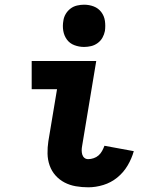

<svg xmlns="http://www.w3.org/2000/svg" viewBox="-20 -790 640 818"><path d="M356 8Q329 8 303 3.5Q277 -1 255 -12.5Q233 -24 216.5 -42.5Q200 -61 191.5 -85Q183 -109 182.5 -135.5Q182 -162 186 -188L223 -410H115V-530H390L330 -169Q328 -159 328 -149.5Q328 -140 330.5 -131.5Q333 -123 339.5 -117.5Q346 -112 356 -112Q367 -112 379 -116Q391 -120 400 -128Q409 -136 415 -147Q421 -158 425 -169L550 -146Q541 -114 523.5 -84.5Q506 -55 479.5 -33.5Q453 -12 420.5 -2Q388 8 356 8ZM338 -590Q317 -590 297 -597.5Q277 -605 265 -621.5Q253 -638 249.5 -659Q246 -680 250 -702Q252 -717 260 -730.5Q268 -744 280.5 -753.5Q293 -763 308.5 -766.5Q324 -770 338 -770Q360 -770 379.5 -762.5Q399 -755 411.5 -738.5Q424 -722 427 -701Q430 -680 427 -658Q424 -643 416.5 -629.5Q409 -616 396 -606.5Q383 -597 368 -593.5Q353 -590 338 -590Z"/></svg>

Font: Iosevka Slab Heavy Extended
Style: Italic
Weight: 900
Width: 7
Italic angle: -9°
Monospace: yes
Designer: Belleve Invis
Foundry: Belleve Invis
Version: Version 11.1.0; ttfautohint (v1.8.3)